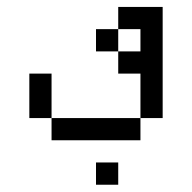

<svg xmlns="http://www.w3.org/2000/svg" viewBox="-20 -582 540 540"><path d="M312.5 -62.5V-125H250V-62.5ZM125 -250V-187.5H375V-250ZM125 -250Q125 -250 125 -375H62.5Q62.5 -375 62.5 -250ZM375 -250H437.5V-562.5H312.5V-500H250V-437.5H312.5V-375H375Q375 -375 375 -250ZM312.5 -437.5V-500H375V-437.5Z"/></svg>

Font: UnifontExMono
Style: Regular
Weight: 500
Version: Version 15.0.06